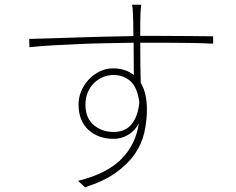

<svg xmlns="http://www.w3.org/2000/svg" viewBox="-20 -761 996 809"><path d="M459 -205Q509 -205 535.5 -239Q562 -273 567 -330Q559 -393 529.5 -419Q500 -445 458 -445Q435 -445 413.5 -436Q392 -427 375.5 -410.5Q359 -394 349.5 -371Q340 -348 340 -321Q340 -264 374.5 -234.5Q409 -205 459 -205ZM617 -610Q717 -610 783 -609Q849 -608 878 -608V-577Q842 -579 781.5 -580Q721 -581 618 -581H571Q571 -536 571.5 -490.5Q572 -445 573 -412Q599 -369 599 -300Q599 -250 588 -202Q577 -154 547.5 -111.5Q518 -69 467.5 -33Q417 3 338 28L309 1Q430 -29 491 -90.5Q552 -152 565 -241Q548 -209 519.5 -192.5Q491 -176 459 -176Q394 -176 352.5 -214Q311 -252 311 -321Q311 -351 323 -378.5Q335 -406 355 -427Q375 -448 401 -460.5Q427 -473 456 -473Q508 -473 544 -445Q544 -465 543.5 -503Q543 -541 543 -581Q489 -580 430.5 -579Q372 -578 314.5 -575.5Q257 -573 203 -570Q149 -567 104 -562L103 -597Q141 -598 191.5 -599.5Q242 -601 300 -603Q358 -605 420 -606.5Q482 -608 542 -609Q542 -639 541.5 -664Q541 -689 540 -704Q540 -711 539 -723.5Q538 -736 536 -741H575Q574 -736 573 -723Q572 -710 572 -704Q571 -688 571 -663.5Q571 -639 571 -610Z"/></svg>

Font: Kinto Sans Thin
Style: Regular
Weight: 100
Designer: Authors: Ryoko NISHIZUKA  (kana & ideographs); Paul D. Hunt (Latin, Greek & Cyrillic); Wenlong ZHANG  (bopomofo); Sandol
Foundry: Adobe Systems Incorporated, ookami Inc.
Version: Version 0.001